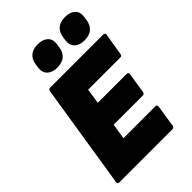

<svg xmlns="http://www.w3.org/2000/svg" viewBox="-254 -981 1085 1085"><g transform="rotate(-45 288.0 -439.0)"><path d="M36 0Q22 0 24 -15L123 -640Q125 -655 140 -655H561Q568 -655 572.5 -651.5Q577 -648 575 -640L554 -510Q552 -495 539 -495H282L268 -404H498Q514 -404 511 -389L492 -268Q490 -253 477 -253H244L229 -160H483Q498 -160 496 -146L476 -15Q473 0 461 0ZM464 -706Q426 -706 405 -726Q384 -746 388 -781L391 -803Q402 -878 480 -878Q519 -878 540.5 -858Q562 -838 557 -803L554 -781Q543 -706 464 -706ZM247 -706Q208 -706 187 -726Q166 -746 170 -781L173 -803Q184 -878 262 -878Q301 -878 322.5 -858Q344 -838 339 -803L336 -781Q325 -706 247 -706Z"/></g></svg>

Font: Sofia Sans ExtraBlack
Style: Italic
Weight: 1000
Italic angle: -9°
Designer: Botio Nikoltchev, Ani Petrova
Foundry: lettersoup
Version: Version 4.100; ttfautohint (v1.8.4.7-5d5b)